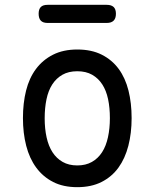

<svg xmlns="http://www.w3.org/2000/svg" viewBox="-20 -765 640 795"><path d="M300 10Q242 10 200 -11.5Q158 -33 130 -71Q102 -109 88.5 -161.5Q75 -214 75 -276Q75 -338 88 -390Q101 -442 129 -479.5Q157 -517 199.5 -538.5Q242 -560 300 -560Q359 -560 401.5 -538.5Q444 -517 471.5 -479.5Q499 -442 512 -390Q525 -338 525 -276Q525 -214 511.5 -161.5Q498 -109 470.5 -71Q443 -33 400.5 -11.5Q358 10 300 10ZM300 -80Q335 -80 360.5 -94.5Q386 -109 402.5 -134.5Q419 -160 427 -196.5Q435 -233 435 -276Q435 -319 427.5 -354.5Q420 -390 403.5 -415.5Q387 -441 361.5 -455.5Q336 -470 300 -470Q264 -470 238.5 -455.5Q213 -441 196.5 -415.5Q180 -390 172.5 -354Q165 -318 165 -275Q165 -232 173 -196Q181 -160 197.5 -134.5Q214 -109 239.5 -94.5Q265 -80 300 -80ZM177 -670Q158 -670 149 -679.5Q140 -689 140 -708Q140 -727 149 -736Q158 -745 177 -745H422Q441 -745 450.5 -736Q460 -727 460 -708Q460 -689 450.5 -679.5Q441 -670 422 -670Z"/></svg>

Font: Maple Mono Normal
Style: Regular
Weight: 400
Monospace: yes
Designer: subframe7536
Version: Version 7.000